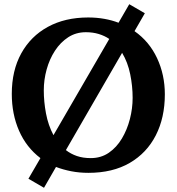

<svg xmlns="http://www.w3.org/2000/svg" viewBox="-20 -807 841 912"><path d="M115 42 172 -56Q105 -107 70.5 -186Q36 -265 36 -361Q36 -472 81 -553.5Q126 -635 207.5 -679.5Q289 -724 399 -724Q439 -724 475.5 -717.5Q512 -711 543 -699L594 -787L668 -744L619 -659Q689 -610 726 -531Q763 -452 763 -359Q763 -248 720 -164Q677 -80 596 -33Q515 14 400 14Q357 14 318.5 6.5Q280 -1 246 -14L189 85ZM188 -378Q188 -324 198.5 -268Q209 -212 234 -165L499 -622Q477 -637 449 -645.5Q421 -654 388 -654Q341 -654 304 -630Q267 -606 241 -566Q215 -526 201.5 -477Q188 -428 188 -378ZM411 -56Q460 -56 497 -81.5Q534 -107 559 -149Q584 -191 597 -241.5Q610 -292 610 -342Q610 -398 598.5 -454.5Q587 -511 560 -556L293 -94Q316 -76 345 -66Q374 -56 411 -56Z"/></svg>

Font: Brawler
Style: Bold
Weight: 700
Designer: Oleg Frolov, Haley Fiege
Foundry: Oleg Frolov, Haley Fiege
Version: Version 1.101; ttfautohint (v1.8.3)